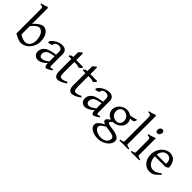

<svg xmlns="http://www.w3.org/2000/svg" viewBox="146 -1914 3314 3314"><g transform="rotate(45 1803.0 -256.5)"><path d="M463.9 -240.2Q463.9 -211.9 456.5 -182.1Q449.2 -152.3 435.1 -124Q420.9 -95.7 400.4 -70.3Q379.9 -44.9 353.8 -26.1Q327.6 -7.3 296.4 3.7Q265.1 14.6 229 14.6Q219.7 14.6 203.4 10.5Q187 6.3 165.8 -1.5Q144.5 -9.3 119.6 -20.8Q94.7 -32.2 68.4 -46.9V-632.8Q68.4 -655.3 65.9 -667.5Q63.5 -679.7 56.6 -685.8Q49.8 -691.9 37.4 -693.8Q24.9 -695.8 4.9 -698.2V-717.8Q37.1 -725.6 66.4 -733.6Q95.7 -741.7 123.5 -756.8L128.4 -752Q131.3 -749 134.3 -746.6Q137.7 -743.7 141.6 -740.2V-355Q166 -384.3 190.2 -405.8Q214.4 -427.2 236.6 -441.2Q258.8 -455.1 277.8 -461.9Q296.9 -468.8 311 -468.8Q344.2 -468.8 372.3 -453.1Q400.4 -437.5 420.7 -408Q440.9 -378.4 452.4 -335.9Q463.9 -293.5 463.9 -240.2ZM397.9 -199.2Q397.9 -248 387.9 -285.9Q377.9 -323.7 361.1 -349.6Q344.2 -375.5 322.3 -389.2Q300.3 -402.8 276.9 -402.8Q268.1 -402.8 253.7 -397.7Q239.3 -392.6 221.2 -380.6Q203.1 -368.7 182.6 -348.4Q162.1 -328.1 141.6 -297.9V-99.1Q161.1 -84.5 181.4 -74.7Q201.7 -64.9 220 -59.3Q238.3 -53.7 253.2 -51.3Q268.1 -48.8 276.9 -48.8Q306.6 -48.8 329.1 -61.8Q351.6 -74.7 366.9 -95.9Q382.3 -117.2 390.1 -144Q397.9 -170.9 397.9 -199.2Z M679.7 -48.8Q709 -48.8 741.9 -63.7Q774.9 -78.6 812 -110.8V-237.3Q771 -230.5 744.4 -224.1Q717.8 -217.8 700.7 -211.2Q683.6 -204.6 673.3 -197.3Q663.1 -189.9 655.3 -181.6Q642.6 -168.5 634.8 -151.6Q627 -134.8 627 -111.8Q627 -92.3 632.8 -80.1Q638.7 -67.9 647 -60.8Q655.3 -53.7 664.3 -51.3Q673.3 -48.8 679.7 -48.8ZM960 -40Q918.5 -11.2 891.4 1.7Q864.3 14.6 850.6 14.6Q834.5 14.6 823.7 -7.8Q813 -30.3 812 -69.8Q790 -47.9 768.1 -31.7Q746.1 -15.6 725.1 -5.4Q704.1 4.9 685.3 9.8Q666.5 14.6 650.9 14.6Q633.3 14.6 614.7 8.8Q596.2 2.9 581.3 -9.8Q566.4 -22.5 556.6 -42.5Q546.9 -62.5 546.9 -90.8Q546.9 -127.9 559.8 -152.8Q572.8 -177.7 590.8 -195.8Q602.5 -207.5 617.4 -218Q632.3 -228.5 657 -238.3Q681.6 -248 718.8 -256.8Q755.9 -265.6 812 -273.9V-342.8Q812 -359.4 808.1 -373.8Q804.2 -388.2 794.9 -398.7Q785.6 -409.2 769.8 -414.8Q753.9 -420.4 730 -419.9Q714.4 -419.4 699.2 -414.6Q684.1 -409.7 672.9 -400.9Q661.6 -392.1 655.3 -380.1Q648.9 -368.2 650.4 -353.5Q650.9 -349.1 640.4 -343.5Q629.9 -337.9 615.5 -333.5Q601.1 -329.1 587.2 -326.7Q573.2 -324.2 567.4 -325.7L560.5 -344.7Q571.8 -369.1 594.7 -391.6Q617.7 -414.1 647.2 -431.2Q676.8 -448.2 709.7 -458.5Q742.7 -468.8 773.4 -468.8Q827.1 -468.8 856.2 -440.7Q885.3 -412.6 885.3 -362.3V-86.9Q885.3 -66.4 890.6 -57.6Q896 -48.8 904.8 -48.8Q911.6 -48.8 922.4 -51.3Q933.1 -53.7 952.6 -62Z M1296.9 -57.1Q1272.9 -39.6 1249.5 -26.1Q1226.1 -12.7 1204.8 -3.7Q1183.6 5.4 1165.5 10Q1147.5 14.6 1134.8 14.6Q1117.7 14.6 1102.3 8.3Q1086.9 2 1075.2 -12.5Q1063.5 -26.9 1056.6 -50.3Q1049.8 -73.7 1049.8 -107.9V-407.7H986.8L976.6 -421.4L1014.6 -454.1H1049.8V-574.2L1107.9 -625L1123 -612.8V-454.1H1282.7L1296.9 -439.9Q1292.5 -433.1 1285.9 -425.3Q1279.3 -417.5 1272.5 -410.6Q1265.6 -403.8 1259 -398.2Q1252.4 -392.6 1247.6 -390.6Q1235.8 -396.5 1211.9 -402.1Q1188 -407.7 1148.4 -407.7H1123V-149.9Q1123 -120.6 1125.7 -101.1Q1128.4 -81.5 1134.8 -70.1Q1141.1 -58.6 1151.1 -53.7Q1161.1 -48.8 1175.8 -48.8Q1192.9 -48.8 1218.8 -55.7Q1244.6 -62.5 1282.7 -82Z M1641.1 -57.1Q1617.2 -39.6 1593.8 -26.1Q1570.3 -12.7 1549.1 -3.7Q1527.8 5.4 1509.8 10Q1491.7 14.6 1479 14.6Q1461.9 14.6 1446.5 8.3Q1431.2 2 1419.4 -12.5Q1407.7 -26.9 1400.9 -50.3Q1394 -73.7 1394 -107.9V-407.7H1331.1L1320.8 -421.4L1358.9 -454.1H1394V-574.2L1452.1 -625L1467.3 -612.8V-454.1H1627L1641.1 -439.9Q1636.7 -433.1 1630.1 -425.3Q1623.5 -417.5 1616.7 -410.6Q1609.9 -403.8 1603.3 -398.2Q1596.7 -392.6 1591.8 -390.6Q1580.1 -396.5 1556.2 -402.1Q1532.2 -407.7 1492.7 -407.7H1467.3V-149.9Q1467.3 -120.6 1470 -101.1Q1472.7 -81.5 1479 -70.1Q1485.4 -58.6 1495.4 -53.7Q1505.4 -48.8 1520 -48.8Q1537.1 -48.8 1563 -55.7Q1588.9 -62.5 1627 -82Z M1827.1 -48.8Q1856.4 -48.8 1889.4 -63.7Q1922.4 -78.6 1959.5 -110.8V-237.3Q1918.5 -230.5 1891.8 -224.1Q1865.2 -217.8 1848.1 -211.2Q1831.1 -204.6 1820.8 -197.3Q1810.5 -189.9 1802.7 -181.6Q1790 -168.5 1782.2 -151.6Q1774.4 -134.8 1774.4 -111.8Q1774.4 -92.3 1780.3 -80.1Q1786.1 -67.9 1794.4 -60.8Q1802.7 -53.7 1811.8 -51.3Q1820.8 -48.8 1827.1 -48.8ZM2107.4 -40Q2065.9 -11.2 2038.8 1.7Q2011.7 14.6 1998 14.6Q1981.9 14.6 1971.2 -7.8Q1960.4 -30.3 1959.5 -69.8Q1937.5 -47.9 1915.5 -31.7Q1893.6 -15.6 1872.6 -5.4Q1851.6 4.9 1832.8 9.8Q1814 14.6 1798.3 14.6Q1780.8 14.6 1762.2 8.8Q1743.7 2.9 1728.8 -9.8Q1713.9 -22.5 1704.1 -42.5Q1694.3 -62.5 1694.3 -90.8Q1694.3 -127.9 1707.3 -152.8Q1720.2 -177.7 1738.3 -195.8Q1750 -207.5 1764.9 -218Q1779.8 -228.5 1804.4 -238.3Q1829.1 -248 1866.2 -256.8Q1903.3 -265.6 1959.5 -273.9V-342.8Q1959.5 -359.4 1955.6 -373.8Q1951.7 -388.2 1942.4 -398.7Q1933.1 -409.2 1917.2 -414.8Q1901.4 -420.4 1877.4 -419.9Q1861.8 -419.4 1846.7 -414.6Q1831.5 -409.7 1820.3 -400.9Q1809.1 -392.1 1802.7 -380.1Q1796.4 -368.2 1797.9 -353.5Q1798.3 -349.1 1787.8 -343.5Q1777.3 -337.9 1762.9 -333.5Q1748.5 -329.1 1734.6 -326.7Q1720.7 -324.2 1714.8 -325.7L1708 -344.7Q1719.2 -369.1 1742.2 -391.6Q1765.1 -414.1 1794.7 -431.2Q1824.2 -448.2 1857.2 -458.5Q1890.1 -468.8 1920.9 -468.8Q1974.6 -468.8 2003.7 -440.7Q2032.7 -412.6 2032.7 -362.3V-86.9Q2032.7 -66.4 2038.1 -57.6Q2043.5 -48.8 2052.2 -48.8Q2059.1 -48.8 2069.8 -51.3Q2080.6 -53.7 2100.1 -62Z M2451.2 -293Q2451.2 -318.8 2442.6 -342Q2434.1 -365.2 2417.2 -382.6Q2400.4 -399.9 2375.2 -409.9Q2350.1 -419.9 2317.4 -419.9Q2305.2 -419.9 2290.3 -413.6Q2275.4 -407.2 2262.2 -395Q2249 -382.8 2240.2 -364.3Q2231.4 -345.7 2231.4 -321.8Q2231.4 -295.9 2239.5 -272.7Q2247.6 -249.5 2263.9 -232.4Q2280.3 -215.3 2305.4 -205.3Q2330.6 -195.3 2365.2 -195.3Q2379.4 -195.3 2394.8 -201.4Q2410.2 -207.5 2422.6 -220Q2435.1 -232.4 2443.1 -250.5Q2451.2 -268.6 2451.2 -293ZM2367.2 2Q2348.6 0 2333 -2.4Q2317.4 -4.9 2303.7 -7.8Q2268.6 11.2 2248.3 26.4Q2228 41.5 2217.8 53.5Q2207.5 65.4 2204.8 75.2Q2202.1 85 2202.1 92.8Q2202.1 113.3 2215.8 131.6Q2229.5 149.9 2252.4 163.3Q2275.4 176.8 2305.7 184.8Q2335.9 192.9 2369.1 192.9Q2401.9 192.9 2428.7 184.1Q2455.6 175.3 2474.6 159.9Q2493.7 144.5 2504.2 123.3Q2514.6 102.1 2514.6 76.7Q2514.6 63 2508.3 51.5Q2502 40 2485.4 30.8Q2468.8 21.5 2440.2 14.2Q2411.6 6.8 2367.2 2ZM2519.5 -313Q2519.5 -275.4 2502.7 -244.4Q2485.8 -213.4 2458.5 -191.2Q2431.2 -168.9 2396.5 -156.5Q2361.8 -144 2326.2 -144H2324.2Q2300.8 -124.5 2292 -111.6Q2283.2 -98.6 2283.2 -95.7Q2283.2 -89.8 2288.3 -84.2Q2293.5 -78.6 2307.4 -73.5Q2321.3 -68.4 2345.7 -63.2Q2370.1 -58.1 2408.2 -53.7Q2461.4 -47.9 2496.1 -36.1Q2530.8 -24.4 2551.3 -9Q2571.8 6.3 2579.8 23.9Q2587.9 41.5 2587.9 58.6Q2587.9 85.4 2577.6 109.6Q2567.4 133.8 2549.8 154.3Q2532.2 174.8 2508.3 191.4Q2484.4 208 2457 219.7Q2429.7 231.4 2400.4 237.8Q2371.1 244.1 2342.3 244.1Q2319.3 244.1 2294.9 241Q2270.5 237.8 2246.6 231Q2222.7 224.1 2201.4 213.6Q2180.2 203.1 2164.1 188.2Q2147.9 173.3 2138.4 154.5Q2128.9 135.7 2128.9 111.8Q2128.9 99.1 2133.5 85.2Q2138.2 71.3 2152.3 55.2Q2166.5 39.1 2191.9 20.5Q2217.3 2 2259.3 -20.5Q2227.5 -31.7 2215.3 -45.9Q2203.1 -60.1 2203.1 -74.7Q2203.1 -78.6 2205.6 -85.2Q2208 -91.8 2215.6 -101.3Q2223.1 -110.8 2237.1 -123Q2251 -135.3 2273.4 -150.9Q2248.5 -157.7 2228.3 -170.7Q2208 -183.6 2193.6 -201.9Q2179.2 -220.2 2171.1 -243.4Q2163.1 -266.6 2163.1 -293.9Q2163.1 -329.6 2179.2 -361.6Q2195.3 -393.6 2221.7 -417.2Q2248 -440.9 2281.7 -454.8Q2315.4 -468.8 2351.1 -468.8Q2380.4 -468.8 2406 -460.4Q2431.6 -452.1 2452.6 -437Q2478 -439.5 2498.5 -443.4Q2519 -447.3 2535.4 -451.7Q2551.8 -456.1 2564.5 -460.4Q2577.1 -464.8 2587.4 -468.8L2597.2 -454.1Q2591.3 -440.4 2585.9 -429Q2580.6 -417.5 2569.3 -405.3Q2550.8 -401.9 2533 -399.9Q2515.1 -397.9 2492.7 -397Q2505.4 -378.4 2512.5 -357.4Q2519.5 -336.4 2519.5 -313Z M2631.3 0V-21Q2652.3 -24.4 2666.5 -28.1Q2680.7 -31.7 2689 -35.4Q2697.3 -39.1 2700.9 -43Q2704.6 -46.9 2704.6 -50.8V-632.8Q2704.6 -654.8 2701.7 -667Q2698.7 -679.2 2690.9 -685.3Q2683.1 -691.4 2669.9 -693.6Q2656.7 -695.8 2636.2 -698.2V-717.8Q2671.4 -724.6 2700.7 -732.9Q2730 -741.2 2760.3 -756.8L2777.8 -740.2V-50.8Q2777.8 -43.5 2794.4 -35.6Q2811 -27.8 2851.1 -21V0Z M2907.2 0V-21Q2940.4 -27.8 2958 -35.9Q2975.6 -43.9 2975.6 -50.8V-327.1Q2975.6 -352.1 2974.6 -367.4Q2973.6 -382.8 2967.3 -391.4Q2960.9 -399.9 2947 -403.8Q2933.1 -407.7 2907.2 -410.2V-429.7Q2922.4 -432.6 2939.2 -436.8Q2956.1 -440.9 2972.7 -446Q2989.3 -451.2 3004.4 -457Q3019.5 -462.9 3032.2 -468.8H3048.8V-50.8Q3048.8 -44.9 3065.2 -36.4Q3081.5 -27.8 3117.2 -21V0ZM3063.5 -615.7Q3063.5 -602.1 3059.1 -589.8Q3054.7 -577.6 3047.1 -568.6Q3039.6 -559.6 3029.3 -554.2Q3019 -548.8 3006.8 -548.8Q2984.9 -548.8 2975.3 -561Q2965.8 -573.2 2965.8 -595.7Q2965.8 -609.4 2970.2 -621.6Q2974.6 -633.8 2982.4 -642.8Q2990.2 -651.9 3000.2 -657Q3010.3 -662.1 3022 -662.1Q3063.5 -662.1 3063.5 -615.7Z M3386.2 -417.5Q3360.8 -417.5 3339.6 -407.7Q3318.4 -397.9 3302 -380.1Q3285.6 -362.3 3274.7 -337.6Q3263.7 -313 3259.3 -283.2H3468.3Q3479.5 -283.2 3483.2 -286.9Q3486.8 -290.5 3486.8 -300.8Q3486.8 -314 3483.2 -333.7Q3479.5 -353.5 3468.5 -372.3Q3457.5 -391.1 3437.7 -404.3Q3418 -417.5 3386.2 -417.5ZM3566.9 -272Q3558.1 -262.2 3543.5 -253.9Q3528.8 -245.6 3513.2 -239.3H3256.3Q3256.8 -201.2 3266.8 -166.7Q3276.9 -132.3 3295.7 -106.2Q3314.5 -80.1 3341.1 -64.5Q3367.7 -48.8 3400.9 -48.8Q3416 -48.8 3430.4 -50.8Q3444.8 -52.7 3461.4 -59.6Q3478 -66.4 3498.3 -79.6Q3518.6 -92.8 3545.9 -115.2Q3552.2 -111.8 3556.9 -105.5Q3561.5 -99.1 3564 -95.2Q3531.2 -59.6 3506.6 -37.8Q3481.9 -16.1 3460.2 -4.4Q3438.5 7.3 3417.2 11Q3396 14.6 3371.1 14.6Q3333.5 14.6 3299.6 -1.5Q3265.6 -17.6 3239.7 -47.1Q3213.9 -76.7 3198.5 -118.4Q3183.1 -160.2 3183.1 -211.9Q3183.1 -244.6 3190.4 -276.4Q3197.8 -308.1 3211.7 -336.4Q3225.6 -364.7 3245.6 -388.7Q3265.6 -412.6 3291 -430.2Q3301.8 -437.5 3315.2 -444.6Q3328.6 -451.7 3343.3 -457Q3357.9 -462.4 3372.3 -465.6Q3386.7 -468.8 3399.9 -468.8Q3431.6 -468.8 3456.5 -460Q3481.4 -451.2 3500 -436.3Q3518.6 -421.4 3531.2 -401.6Q3543.9 -381.8 3552 -359.9Q3560.1 -337.9 3563.5 -315.2Q3566.9 -292.5 3566.9 -272Z"/></g></svg>

Font: Gentium Plus Phon
Style: Regular
Weight: 400
Designer: J. Victor Gaultney, Annie Olsen, Iska Routamaa, Becca Hirsbrunner
Foundry: SIL International
Version: Version 5.000